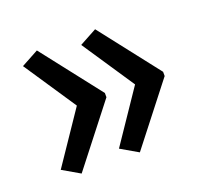

<svg xmlns="http://www.w3.org/2000/svg" viewBox="-81 -562 636 595"><g transform="rotate(-20 237.5 -264.0)"><path d="M439 -257V-271L286 -467L229 -436L344 -264L229 -94L286 -61ZM247 -257V-271L94 -467L37 -436L152 -264L37 -94L94 -61Z"/></g></svg>

Font: Noto Sans Lao Condensed
Style: Regular
Weight: 400
Width: 3
Designer: Monotype Design Team
Foundry: Monotype Imaging Inc.
Version: Version 2.004